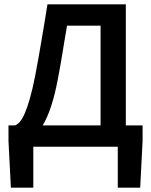

<svg xmlns="http://www.w3.org/2000/svg" viewBox="-20 -674 694 882"><path d="M133 0V188H30L19 -26V-98H49Q60 -102 71.5 -115Q83 -128 94.5 -155Q106 -182 118 -224Q130 -266 142 -328Q151 -374 157.5 -412Q164 -450 170.5 -487.5Q177 -525 183.5 -564.5Q190 -604 198 -654H558V-98H635V-26L624 188H521V0ZM246 -312Q219 -168 176 -98H442V-556H288Q282 -521 277 -491.5Q272 -462 267.5 -434Q263 -406 258 -377Q253 -348 246 -312Z"/></svg>

Font: Giro Sans Semibold
Style: Regular
Weight: 600
Designer: Paul D. Hunt
Foundry: Adobe Systems Incorporated
Version: Version 1.000;PS 1.0;hotconv 1.0.88;makeotf.lib2.5.647800